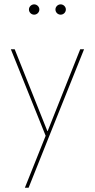

<svg xmlns="http://www.w3.org/2000/svg" viewBox="-20 -623 436 881"><path d="M136.7 -555.7C149.4 -555.7 160.6 -565.9 160.6 -579.6C160.6 -592.3 149.4 -603 136.7 -603C124 -603 112.8 -592.3 112.8 -579.6C112.8 -565.9 124 -555.7 136.7 -555.7ZM258.3 -555.7C271 -555.7 282.2 -565.9 282.2 -579.6C282.2 -592.3 271 -603 258.3 -603C245.6 -603 234.4 -592.3 234.4 -579.6C234.4 -565.9 245.6 -555.7 258.3 -555.7ZM348.1 -397 198.7 -21.5H197.3L47.4 -397H29.8L189.5 0L94.2 238.3H111.3L205.1 3.4L365.7 -397Z"/></svg>

Font: Now Thin
Style: Regular
Weight: 100
Designer: Alfredo Marco Pradil
Foundry: Alfredo Marco Pradil
Version: Version 1.200;hotconv 1.0.109;makeotfexe 2.5.65596